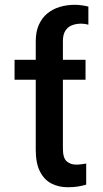

<svg xmlns="http://www.w3.org/2000/svg" viewBox="-20 -781 434 811"><path d="M245.7 -532.3H131V-606.9Q131 -647.4 144.2 -676.5Q157.3 -705.6 180 -724.3Q202.8 -742.9 232.6 -751.8Q262.4 -760.7 295.5 -760.7Q311.1 -760.7 326 -758.5Q340.9 -756.4 353.3 -753.2V-676.8Q346.9 -678.6 338.6 -679.9Q330.3 -681.1 323.2 -681.1Q301.5 -681.1 283.9 -674.2Q266.3 -667.3 256 -651.1Q245.7 -634.9 245.7 -606.9ZM341.3 -528.4V-444.2H41.5V-528.4ZM131 -556.1H245.7V-153.4Q245.7 -113.3 261.9 -99.4Q278.1 -85.6 301.5 -85.6Q313.9 -85.6 325.5 -87.4Q337 -89.1 344.1 -90.2V-1.1Q330.3 3.2 310.9 6.6Q291.5 9.9 266 9.9Q227.6 9.9 197.1 -5.9Q166.5 -21.7 148.8 -56.6Q131 -91.6 131 -148.1Z"/></svg>

Font: InterMG Medium
Style: Regular
Weight: 500
Designer: Rasmus Andersson
Foundry: rsms
Version: Version 3.019;December 26, 2023;FontCreator 15.0.0.2955 64-b